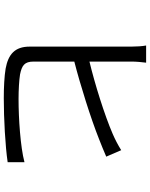

<svg xmlns="http://www.w3.org/2000/svg" viewBox="94 -904 811 1040"><g transform="rotate(90 500.0 -383.5)"><path d="M319 -769H226C230 -749 232 -715 232 -688C232 -635 232 -234 232 -138C232 -57 275 -22 351 -8C393 -1 452 2 512 2C621 2 771 -6 858 -19V-110C775 -88 621 -78 516 -78C466 -78 415 -81 383 -86C335 -96 313 -109 313 -160V-380C438 -412 620 -469 733 -514C763 -525 799 -541 828 -553L793 -634C764 -616 735 -601 705 -588C601 -543 433 -491 313 -462V-688C313 -716 316 -746 319 -769Z"/></g></svg>

Font: Noto Sans CJK HK
Style: Regular
Weight: 400
Designer: Ryoko NISHIZUKA 西塚涼子 (kana, bopomofo & ideographs); Paul D. Hunt (Latin, Greek & Cyrillic); Sandoll Communications 산돌커뮤니
Foundry: Adobe
Version: Version 2.004;hotconv 1.0.118;makeotfexe 2.5.65603